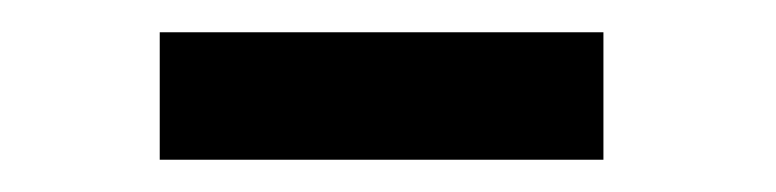

<svg xmlns="http://www.w3.org/2000/svg" viewBox="-20 -335 481 119"><path d="M79 -315H354V-236H79Z"/></svg>

Font: Fette UNZ Fraktur
Style: Regular
Weight: 900
Foundry: UNZ1 Extensions by Catfonts.de
Version: Version 0.000 2012 initial release